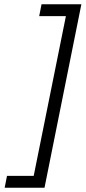

<svg xmlns="http://www.w3.org/2000/svg" viewBox="-20 -762 404 906"><path d="M2 124 13 68H139L291 -686H165L176 -742H364L190 124Z"/></svg>

Font: TypoPRO Montserrat Alternates
Style: Italic
Weight: 300
Italic angle: -11.3°
Designer: Julieta Ulanovsky
Foundry: Julieta Ulanovsky
Version: Version 6.001